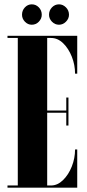

<svg xmlns="http://www.w3.org/2000/svg" viewBox="-20 -865 402 885"><path d="M14.5 0V-10H62V-690H14.5V-700H336V-525.5H326Q326 -566 311 -603.8Q296 -641.5 271 -665.8Q246 -690 215.5 -690H197.5V-355.5H285.5V-415.5H295.5V-286.5H285.5V-345.5H197.5V-10H215Q245 -10 270.2 -34.5Q295.5 -59 310.8 -97.2Q326 -135.5 326 -176H336V0ZM252 -751Q233 -751 219.5 -765Q206 -779 206 -797Q206 -817 219.5 -831Q233 -845 252 -845Q270 -845 284 -831Q298 -817 298 -797Q298 -779 284 -765Q270 -751 252 -751ZM126.5 -751Q108 -751 94.8 -765Q81.5 -779 81.5 -797Q81.5 -817 94.8 -831Q108 -845 126.5 -845Q145.5 -845 159 -831Q172.5 -817 172.5 -797Q172.5 -779 159 -765Q145.5 -751 126.5 -751Z"/></svg>

Font: Imbue 100pt ExtraBold
Style: Regular
Weight: 800
Designer: Tyler Finck
Foundry: Etcetera Type Company
Version: Version 1.102; ttfautohint (v1.8.3)